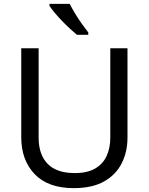

<svg xmlns="http://www.w3.org/2000/svg" viewBox="-20 -964 771 994"><path d="M640 -252Q640 -178 610 -118.5Q580 -59 518.5 -24.5Q457 10 362 10Q229 10 159.5 -62.5Q90 -135 90 -254V-714H180V-251Q180 -164 226.5 -116Q273 -68 367 -68Q432 -68 472.5 -91.5Q513 -115 532 -156.5Q551 -198 551 -252V-714H640ZM341 -944Q352 -922 368.5 -894.5Q385 -867 403.5 -841Q422 -815 437 -796V-784H378Q361 -798 340 -817.5Q319 -837 298.5 -858.5Q278 -880 261.5 -900Q245 -920 236 -934V-944Z"/></svg>

Font: Noto Sans Khmer UI
Style: Regular
Weight: 400
Designer: Danh Hong and the Monotype Design Team
Foundry: Monotype Imaging Inc.
Version: Version 2.002